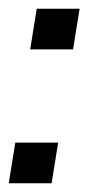

<svg xmlns="http://www.w3.org/2000/svg" viewBox="-24 -419 202 439"><path d="M-4 0 11 -93H109L94 0ZM45 -306 60 -399H158L143 -306Z"/></svg>

Font: Rokkitt SemiBold
Style: Italic
Weight: 600
Italic angle: -9°
Designer: Vernon Adams
Foundry: Vernon Adams
Version: Version 3.103